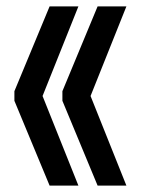

<svg xmlns="http://www.w3.org/2000/svg" viewBox="-20 -580 440 600"><path d="M25 -265V-295L135 -560H225L113 -280L225 0H135ZM175 -265V-295L285 -560H375L263 -280L375 0H285Z"/></svg>

Font: Tektur Condensed
Style: Regular
Weight: 400
Width: 3
Designer: Adam Jagosz
Foundry: Adam Jagosz
Version: Version 1.005;gftools[0.9.30]